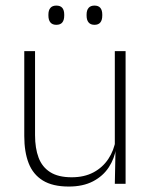

<svg xmlns="http://www.w3.org/2000/svg" viewBox="-20 -674 556 704"><path d="M108.5 -486.5V-178.5Q108.5 -130.5 121.5 -96Q134.5 -61.5 164 -42.8Q193.5 -24 243 -24Q289 -24 322.8 -42Q356.5 -60 377.2 -91.2Q398 -122.5 404.5 -162.5L415.5 -130.5H405.5Q400 -93 379 -60.8Q358 -28.5 321.2 -9.2Q284.5 10 232 10Q173 10 137 -12.2Q101 -34.5 85 -75.8Q69 -117 69 -175V-486.5ZM440.5 -486.5V0H401L403.5 -123.5L401 -125.5V-486.5ZM186.5 -583Q172 -583 164.8 -591.8Q157.5 -600.5 157.5 -617V-620.5Q157.5 -636.5 164.8 -645Q172 -653.5 186.5 -653.5Q201.5 -653.5 208.5 -645Q215.5 -636.5 215.5 -620.5V-617Q215.5 -600.5 208.5 -591.8Q201.5 -583 186.5 -583ZM326.5 -583Q312 -583 304.8 -591.8Q297.5 -600.5 297.5 -617V-620.5Q297.5 -636.5 304.8 -645Q312 -653.5 326.5 -653.5Q341 -653.5 348 -645Q355 -636.5 355 -620.5V-617Q355 -600.5 348 -591.8Q341 -583 326.5 -583Z"/></svg>

Font: Anek Bangla ExtraLight
Style: Regular
Weight: 250
Designer: Sulekha Rajkumar (Bangla), Yesha Goshar (Latin)
Foundry: Ek Type
Version: Version 1.003